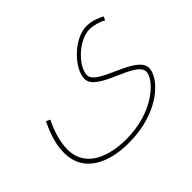

<svg xmlns="http://www.w3.org/2000/svg" viewBox="-130 -595 1039 1039"><g transform="rotate(-45 390.0 -75.0)"><path d="M50 22C50 166 178 230 336 230C576 230 701 93 701 21C701 -80 435 -109 435 -190C435 -256 537 -356 620 -356C652 -356 692 -344 714 -330L724 -351C703 -361 670 -380 620 -380C526 -380 411 -265 411 -185C411 -86 676 -60 676 24C676 80 556 206 341 206C218 206 76 164 76 19C76 -32 93 -97 125 -160L102 -171C59 -81 50 -28 50 22Z"/></g></svg>

Font: Noto Sans Arabic Thin
Style: Regular
Weight: 100
Designer: Monotype Design Team, Nadine Chahine, Nizar Qandah and Khaled Hosny
Foundry: Monotype Imaging Inc.
Version: Version 2.012